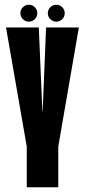

<svg xmlns="http://www.w3.org/2000/svg" viewBox="-20 -791 358 811"><path d="M95.2 -159.5 5.4 -675H143.9L159 -321.1H160.2L174.6 -675H313.1L224 -159.5ZM93 0V-269.5H226.2V0ZM102 -699.5Q87.2 -699.5 76.7 -710.1Q66.1 -720.6 66.1 -735.4Q66.1 -750.1 76.7 -760.5Q87.2 -770.9 102 -770.9Q116.8 -770.9 127.1 -760.5Q137.5 -750.1 137.5 -735.4Q137.5 -720.6 127.1 -710.1Q116.8 -699.5 102 -699.5ZM217.9 -699.5Q203.1 -699.5 192.6 -710.1Q182 -720.6 182 -735.4Q182 -750.1 192.6 -760.5Q203.1 -770.9 217.9 -770.9Q232.6 -770.9 243 -760.5Q253.4 -750.1 253.4 -735.4Q253.4 -720.6 243 -710.1Q232.6 -699.5 217.9 -699.5Z"/></svg>

Font: Anybody UltraCondensed Thin
Style: Regular
Weight: 100
Width: 1
Designer: Tyler Finck
Foundry: Etcetera Type Company
Version: Version 1.110